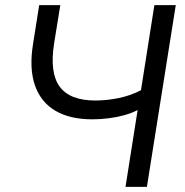

<svg xmlns="http://www.w3.org/2000/svg" viewBox="-20 -725 716 745"><path d="M467 0 514 -298Q491 -286 462 -278Q433 -270 401 -266Q369 -262 338 -262Q251 -262 194.5 -295.5Q138 -329 115.5 -394Q93 -459 108 -553L132 -705H214L190 -557Q172 -443 211.5 -389Q251 -335 350 -335Q394 -335 440.5 -344.5Q487 -354 527 -375L579 -705H662L550 0Z"/></svg>

Font: Nunito Sans 12pt
Style: Italic
Weight: 400
Italic angle: -9°
Designer: Vernon Adams
Foundry: Vernon Adams
Version: Version 3.101;gftools[0.9.27]